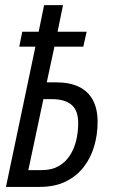

<svg xmlns="http://www.w3.org/2000/svg" viewBox="-20 -734 448 754"><path d="M3.4 0 119.1 -550.8H55.7L67.4 -609.4H131.8L153.3 -713.9H227.5L206.1 -609.4H320.3L307.1 -550.8H193.8L163.6 -410.6H200.7Q253.9 -410.6 290 -393.1Q326.2 -375.5 344.7 -341.1Q363.3 -306.6 363.3 -255.4Q363.3 -206.1 350.1 -160.4Q336.9 -114.7 309.1 -78.6Q281.2 -42.5 238.3 -21.2Q195.3 0 135.7 0ZM91.3 -65.9H143.6Q181.6 -65.9 208.7 -80.8Q235.8 -95.7 253.2 -121.6Q270.5 -147.5 278.8 -180.7Q287.1 -213.9 287.1 -251Q287.1 -300.3 260.7 -322.5Q234.4 -344.7 183.6 -344.7H150.4Z"/></svg>

Font: Open Sans Condensed
Style: Italic
Weight: 400
Width: 3
Italic angle: -12°
Designer: Monotype Design Team
Foundry: Monotype Imaging Inc.
Version: Version 3.000